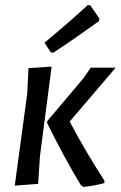

<svg xmlns="http://www.w3.org/2000/svg" viewBox="-20 -726 475 755"><path d="M325 -706 335 -705 371 -653 369 -643Q268 -570 190 -519L180 -520L155 -558Q264 -649 325 -706ZM38 4 87 -357 92 -458 183 -464 137 -111 130 -3ZM435 -460 254 -248Q314 -134 391 -15L390 -6Q349 5 308 9L298 2Q234 -103 165 -243L166 -250L307 -417L337 -460Z"/></svg>

Font: Alegreya Sans Medium
Style: Italic
Weight: 500
Italic angle: -7°
Designer: Juan Pablo del Peral
Foundry: Huerta Tipografica
Version: Version 2.007